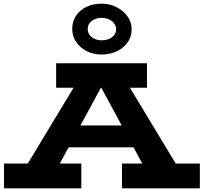

<svg xmlns="http://www.w3.org/2000/svg" viewBox="-20 -1033 1117 1053"><path d="M61 -18 418 -609H658L1015 -18H824L502 -614H567L244 -18ZM2 0V-136H426V0ZM318 -225 342 -345H727L750 -225ZM649 0V-136H1076V0ZM288 -552V-686H786V-552ZM537 -734Q492 -734 455.5 -752.5Q419 -771 397.5 -803Q376 -835 376 -874Q376 -916 397.5 -947.5Q419 -979 455.5 -996Q492 -1013 537 -1013Q582 -1013 619 -994Q656 -975 679 -943.5Q702 -912 702 -873Q702 -830 679 -799Q656 -768 619 -751Q582 -734 537 -734ZM537 -812Q572 -812 594.5 -829Q617 -846 617 -873Q617 -898 594.5 -916.5Q572 -935 537 -935Q503 -935 482 -917.5Q461 -900 461 -874Q461 -857 470.5 -843Q480 -829 497.5 -820.5Q515 -812 537 -812Z"/></svg>

Font: BioRhyme SemiExpanded ExtraBold
Style: Regular
Weight: 800
Width: 6
Designer: Aoife Mooney
Foundry: Aoife Mooney Type
Version: Version 1.600;gftools[0.9.33]